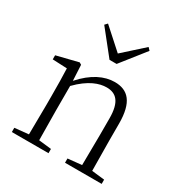

<svg xmlns="http://www.w3.org/2000/svg" viewBox="-179 -920 1009 1057"><g transform="rotate(30 325.5 -391.0)"><path d="M204 -782 189 -766 311 -613H356L477 -766L462 -782L333 -666ZM469 0H615V-27L534 -36L532 -226V-335C532 -471 483 -522 398 -522C333 -522 262 -489 194 -412L189 -511L176 -519L39 -485V-459L131 -455C133 -405 134 -350 134 -281V-226L132 -36L44 -27V0H277V-27L197 -36L195 -226V-380C267 -454 329 -474 374 -474C435 -474 472 -438 472 -334V-226L470 -36L382 -27V0Z"/></g></svg>

Font: Noto Serif TC ExtraLight
Style: Regular
Weight: 200
Designer: Ryoko NISHIZUKA 西塚涼子 (kana & ideographs); Frank Grießhammer (Latin, Greek & Cyrillic); Wenlong ZHANG 张文龙 (bopomofo); San
Foundry: Adobe
Version: Version 2.001;hotconv 1.1.0;makeotfexe 2.6.0